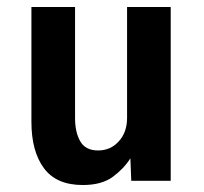

<svg xmlns="http://www.w3.org/2000/svg" viewBox="-20 -518 583 550"><path d="M217 12Q141.5 12 105.8 -36.2Q70 -84.5 70 -169V-498H195V-180Q195 -139 210 -113Q225 -87 261 -87Q296.5 -87 320.2 -113Q344 -139 344 -180V-498H469V0H356L353.5 -64.5Q335 -35 303.2 -11.5Q271.5 12 217 12Z"/></svg>

Font: Alatsi
Style: Regular
Weight: 400
Designer: Spyros Zevelakis, Eben Sorkin
Foundry: www.sorkintype.com
Version: Version 1.008; ttfautohint (v1.8.4.7-5d5b)